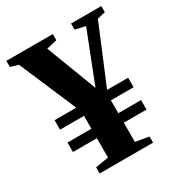

<svg xmlns="http://www.w3.org/2000/svg" viewBox="-158 -763 815 872"><g transform="rotate(-30 250.0 -327.5)"><path d="M1 -622.6V-654.8H244.6V-622.6L189.9 -609.9L290.5 -346.2L394 -610.8L340.3 -622.6V-654.8H499V-622.6L457 -612.8L331.5 -312H441.9V-262.2H322.8V-194.8H441.9V-145H322.8V-43.9L392.6 -32.2V0H112.3V-32.2L181.6 -43.9V-145H56.2V-194.8H181.6V-262.2H56.2V-312H169.9L42 -610.8Z"/></g></svg>

Font: Tinos
Style: Bold
Weight: 700
Designer: Steve Matteson
Foundry: Monotype Imaging Inc.
Version: Version 1.23